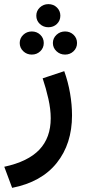

<svg xmlns="http://www.w3.org/2000/svg" viewBox="-35 -632 408 916"><path d="M138.2 -557.1Q138.2 -580.1 155 -596.2Q171.9 -612.3 195.8 -612.3Q220.2 -612.3 236.6 -596.2Q252.9 -580.1 252.9 -557.1Q252.9 -533.7 236.6 -517.8Q220.2 -502 195.8 -502Q171.9 -502 155 -517.8Q138.2 -533.7 138.2 -557.1ZM217.3 -426.8Q217.3 -449.7 234.4 -465.8Q251.5 -481.9 275.4 -481.9Q299.3 -481.9 315.9 -466.1Q332.5 -450.2 332.5 -426.8Q332.5 -403.3 315.9 -387.5Q299.3 -371.6 275.4 -371.6Q251.5 -371.6 234.4 -387.7Q217.3 -403.8 217.3 -426.8ZM59.1 -426.8Q59.1 -449.7 75.9 -465.8Q92.8 -481.9 116.7 -481.9Q140.6 -481.9 157.2 -466.1Q173.8 -450.2 173.8 -426.8Q173.8 -403.3 157.2 -387.5Q140.6 -371.6 116.7 -371.6Q92.8 -371.6 75.9 -387.7Q59.1 -403.8 59.1 -426.8ZM22.9 264.2 -14.6 163.6Q98.6 139.2 152.8 82Q207 24.9 207 -67.9Q207 -110.8 195.8 -160.6Q184.6 -210.4 168.5 -258.3L271.5 -292.5Q290 -241.2 299.3 -186.8Q308.6 -132.3 308.6 -81.5Q308.6 54.2 235.6 145.5Q162.6 236.8 22.9 264.2Z"/></svg>

Font: Vazirmatn RD FD Medium
Style: Regular
Weight: 500
Designer: Saber Rastikerdar
Foundry: Saber Rastikerdar
Version: Version 33.003